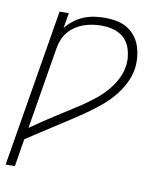

<svg xmlns="http://www.w3.org/2000/svg" viewBox="-83 -598 766 882"><g transform="rotate(10 300.0 -156.5)"><path d="M3 215 125 -520H168L156 -449Q173 -470 194 -486Q215 -502 239 -511.5Q263 -521 287.5 -524.5Q312 -528 337 -528Q364 -528 390.5 -523Q417 -518 439.5 -504.5Q462 -491 478 -470.5Q494 -450 502 -425.5Q510 -401 512.5 -373.5Q515 -346 511 -319Q505 -283 487 -248.5Q469 -214 444 -185Q419 -156 388.5 -131Q358 -106 326.5 -84Q295 -62 262.5 -41Q230 -20 197.5 1Q165 22 132.5 43Q100 64 67 86L46 215ZM77 31Q105 11 133 -7.5Q161 -26 189.5 -44.5Q218 -63 247 -81Q276 -99 304 -118Q332 -137 359 -158.5Q386 -180 408.5 -205.5Q431 -231 447 -261Q463 -291 468 -322Q472 -345 470 -366.5Q468 -388 461.5 -408Q455 -428 442 -444.5Q429 -461 410.5 -471Q392 -481 371 -485.5Q350 -490 328 -490Q307 -490 286.5 -487Q266 -484 245.5 -477Q225 -470 206 -457.5Q187 -445 173 -428Q159 -411 151 -390.5Q143 -370 140 -350Z"/></g></svg>

Font: Iosevka XLt Ex Obl
Style: Regular
Weight: 200
Width: 7
Italic angle: -9°
Monospace: yes
Designer: Belleve Invis
Foundry: Belleve Invis
Version: Version 32.5.0; ttfautohint (v1.8.4)